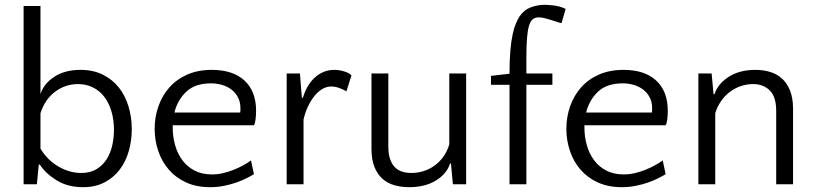

<svg xmlns="http://www.w3.org/2000/svg" viewBox="-20 -765 3386 797"><path d="M325 12Q261 12 215 -16.5Q169 -45 145 -82H141L133 0H78V-740H148V-374Q161 -417 205 -446Q249 -475 314 -475Q367 -475 407 -455Q447 -435 473.5 -401.5Q500 -368 513.5 -323Q527 -278 527 -229Q527 -181 514.5 -137.5Q502 -94 477 -61Q452 -28 414 -8Q376 12 325 12ZM317 -47Q355 -47 381 -63Q407 -79 423 -104.5Q439 -130 446 -162Q453 -194 453 -226Q453 -268 442.5 -303Q432 -338 413 -363Q394 -388 366 -402Q338 -416 304 -416Q251 -416 208.5 -384Q166 -352 148 -295V-148Q177 -100 223 -73.5Q269 -47 317 -47Z M859 -475Q947 -475 995 -430.5Q1043 -386 1043 -305Q1043 -288 1041 -270.5Q1039 -253 1034 -245H697V-235Q697 -197 707 -162Q717 -127 737 -100Q757 -73 787.5 -57Q818 -41 860 -41Q884 -41 907 -46.5Q930 -52 951 -60.5Q972 -69 990 -79Q1008 -89 1022 -99L1034 -42Q1021 -34 1002 -24.5Q983 -15 960 -7Q937 1 909.5 6.5Q882 12 852 12Q796 12 753 -7.5Q710 -27 681 -60.5Q652 -94 637 -138Q622 -182 622 -230Q622 -279 637.5 -323.5Q653 -368 683 -402Q713 -436 757.5 -455.5Q802 -475 859 -475ZM856 -419Q790 -419 753.5 -384.5Q717 -350 704 -298H977Q978 -303 978 -307Q978 -311 978 -316Q978 -341 968 -360.5Q958 -380 941 -393Q924 -406 902 -412.5Q880 -419 856 -419Z M1418 -386Q1402 -395 1386 -400.5Q1370 -406 1355 -406Q1335 -406 1317 -395Q1299 -384 1284 -365Q1269 -346 1257.5 -321Q1246 -296 1240 -269V0H1170V-460H1225L1233 -359H1237Q1244 -382 1255.5 -403Q1267 -424 1283.5 -440Q1300 -456 1321 -465.5Q1342 -475 1369 -475Q1388 -475 1409 -468.5Q1430 -462 1439 -452Z M1592 -460V-156Q1592 -125 1599.5 -104Q1607 -83 1619.5 -70.5Q1632 -58 1649.5 -52.5Q1667 -47 1688 -47Q1713 -47 1737.5 -54.5Q1762 -62 1783 -77Q1804 -92 1820 -114Q1836 -136 1845 -165V-460H1915V0H1860L1852 -86H1848Q1835 -44 1790 -16Q1745 12 1678 12Q1646 12 1617.5 4Q1589 -4 1568 -22.5Q1547 -41 1534.5 -71.5Q1522 -102 1522 -147V-460Z M2095 -413H2018V-450L2095 -459Q2095 -515 2098.5 -555Q2102 -595 2108 -622.5Q2114 -650 2121.5 -667.5Q2129 -685 2136 -696Q2155 -724 2183 -734.5Q2211 -745 2241 -745Q2245 -745 2255 -744.5Q2265 -744 2277.5 -742.5Q2290 -741 2303 -737.5Q2316 -734 2328 -728L2311 -669Q2308 -669 2297 -672.5Q2286 -676 2272.5 -680.5Q2259 -685 2243.5 -689Q2228 -693 2216 -693Q2201 -693 2191 -684.5Q2181 -676 2175.5 -656.5Q2170 -637 2167.5 -605Q2165 -573 2165 -526V-460H2273V-413H2165V0H2095Z M2568 -475Q2656 -475 2704 -430.5Q2752 -386 2752 -305Q2752 -288 2750 -270.5Q2748 -253 2743 -245H2406V-235Q2406 -197 2416 -162Q2426 -127 2446 -100Q2466 -73 2496.5 -57Q2527 -41 2569 -41Q2593 -41 2616 -46.5Q2639 -52 2660 -60.5Q2681 -69 2699 -79Q2717 -89 2731 -99L2743 -42Q2730 -34 2711 -24.5Q2692 -15 2669 -7Q2646 1 2618.5 6.5Q2591 12 2561 12Q2505 12 2462 -7.5Q2419 -27 2390 -60.5Q2361 -94 2346 -138Q2331 -182 2331 -230Q2331 -279 2346.5 -323.5Q2362 -368 2392 -402Q2422 -436 2466.5 -455.5Q2511 -475 2568 -475ZM2565 -419Q2499 -419 2462.5 -384.5Q2426 -350 2413 -298H2686Q2687 -303 2687 -307Q2687 -311 2687 -316Q2687 -341 2677 -360.5Q2667 -380 2650 -393Q2633 -406 2611 -412.5Q2589 -419 2565 -419Z M3202 0V-304Q3202 -364 3175 -390Q3148 -416 3106 -416Q3081 -416 3056.5 -408Q3032 -400 3011 -384.5Q2990 -369 2974 -346.5Q2958 -324 2949 -295V0H2879V-460H2934L2942 -374H2946Q2959 -416 3004 -445.5Q3049 -475 3116 -475Q3148 -475 3176.5 -466.5Q3205 -458 3226 -439Q3247 -420 3259.5 -389Q3272 -358 3272 -313V0Z"/></svg>

Font: Quattrocento Sans
Style: Regular
Weight: 400
Designer: Pablo Impallari
Foundry: Pablo Impallari, Igino Marini, Brenda Gallo
Version: Version 2.000